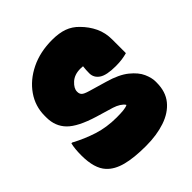

<svg xmlns="http://www.w3.org/2000/svg" viewBox="-202 -852 1004 1004"><g transform="rotate(-45 300.0 -350.0)"><path d="M345 -720Q396 -720 432 -707Q468 -694 496 -665Q530 -631 549.5 -590Q569 -549 569 -499V-398Q552 -393 531 -390Q510 -387 484 -387Q416 -387 387.5 -406.5Q359 -426 359 -459Q359 -483 362 -508Q353 -509 343 -509Q299 -509 272.5 -484.5Q246 -460 246 -437V-434Q246 -420 254.5 -411Q263 -402 294 -393L390 -365Q464 -344 504 -311.5Q544 -279 559 -245Q574 -211 574 -184V-175Q574 -108 539 -65Q504 -22 442 -1Q380 20 300 20Q212 20 155 5Q98 -10 67 -44Q26 -88 26 -184Q26 -234 34 -266H40Q99 -234 161.5 -214Q224 -194 297 -194Q326 -194 346.5 -196Q367 -198 379 -204V-206Q362 -230 319 -244L225 -272Q120 -304 78.5 -346.5Q37 -389 37 -454V-467Q37 -537 77 -594.5Q117 -652 186.5 -686Q256 -720 345 -720Z"/></g></svg>

Font: Recursive Sn Csl St XBk
Style: Regular
Weight: 1000
Version: Version 1.079;hotconv 1.0.112;makeotfexe 2.5.65598; ttfautoh